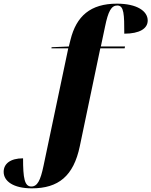

<svg xmlns="http://www.w3.org/2000/svg" viewBox="-115 -790 827 1049"><path d="M59 239C204 239 287 172 321 9L433 -526H566L568 -536H436L459 -645C476 -728 493 -760 526 -760C563 -760 564 -710 564 -606C648 -606 692 -634 692 -678C692 -729 634 -770 524 -770C379 -770 302 -702 270 -572L261 -536L167 -532L166 -526H258L123 115C106 197 89 229 56 229C19 229 11 183 11 75C-59 75 -95 105 -95 149C-95 200 -42 239 59 239Z"/></svg>

Font: Noto Serif Display ExtraBold
Style: Italic
Weight: 800
Italic angle: -12°
Designer: Monotype Design Team
Foundry: Monotype Imaging Inc.
Version: Version 2.009